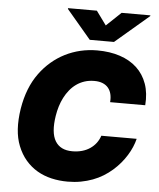

<svg xmlns="http://www.w3.org/2000/svg" viewBox="-62 -1012 893 1076"><g transform="rotate(5 384.0 -474.5)"><path d="M61.8 -375Q81.3 -494.3 140.3 -574.9Q169 -614.3 204.4 -644.5Q239.7 -674.7 280.5 -695.3Q321.4 -715.9 366.8 -726.6Q412.3 -737.2 460.9 -737.2Q532 -737.2 588.8 -718.4Q645.6 -699.6 684.3 -663.5Q723 -627.5 741.7 -574.9Q760.3 -522.4 755 -454.5H557.5Q559.7 -479.8 554.7 -500.2Q549.7 -520.6 537.6 -535Q525.6 -549.4 506 -557.4Q486.5 -565.3 459.5 -565.3Q429.3 -565.3 404.1 -557Q378.9 -548.7 358.3 -533.9Q337.7 -519.2 321.4 -498.9Q305 -478.7 293 -455.1Q280.9 -431.5 272.9 -405.4Q264.9 -379.3 260.7 -352.3Q245.4 -256.4 274 -209.2Q302.6 -161.9 370 -161.9Q399.9 -161.9 424.9 -169Q449.9 -176.1 469.6 -189.5Q489.3 -202.8 503.4 -221.4Q517.4 -240.1 524.9 -262.8H723.7Q718 -239.7 707.9 -215.9Q697.8 -192.1 683.2 -168.7Q668.7 -145.2 649.9 -122.9Q631 -100.5 608 -80.3Q584.9 -60 557.7 -43.3Q530.5 -26.6 499.3 -14.9Q468 -3.2 432.9 3.4Q397.7 9.9 358.7 9.9Q311.1 9.9 267.6 -0.2Q224.1 -10.3 187.3 -31.8Q150.6 -53.3 122 -86.5Q93.4 -119.7 75.3 -165.5Q41.9 -248.6 61.8 -375ZM276.3 -954.5 277 -958.8H438.9L495.7 -880.7L578.1 -958.8H740.1L739.3 -954.5L549.7 -792.6H413.4Z"/></g></svg>

Font: Inter P Black
Style: Italic
Weight: 900
Italic angle: -9.40001°
Designer: Rasmus Andersson
Foundry: rsms
Version: Version 3.018;git-588b23468